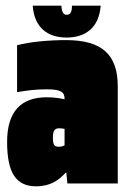

<svg xmlns="http://www.w3.org/2000/svg" viewBox="-20 -645 446 675"><path d="M233 -625C233 -602 227 -593 214 -593C204 -593 196 -603 196 -625H95C101 -546 149 -513 214 -513C279 -513 328 -546 334 -625ZM5 -146C5 -38 36 10 107 10C158 10 187 -12 211 -38H213L217 0H394V-341C394 -452 340 -504 212 -504C151 -504 86 -498 40 -486V-321C72 -326 99 -331 144 -331C197 -331 207 -320 207 -297V-296C190 -300 168 -303 144 -303C54 -303 5 -253 5 -146ZM166 -162C166 -185 172 -194 188 -194C194 -194 200 -193 207 -192V-134C201 -131 194 -129 187 -129C169 -129 166 -139 166 -162Z"/></svg>

Font: Blinker Headline
Style: Regular
Weight: 900
Width: 4
Designer: Juergen Huber
Foundry: supertype
Version: Version 1.015;PS 1.15;hotconv 1.0.88;makeotf.lib2.5.647800